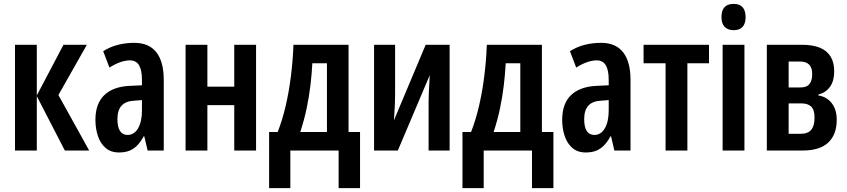

<svg xmlns="http://www.w3.org/2000/svg" viewBox="-20 -773 4352 986"><path d="M306 -543H426L280 -285L438 0H313L169 -279V0H57V-543H169V-283Z M670 -553Q745 -553 783 -504.5Q821 -456 821 -362V0H738L721 -73H718Q703 -45 685 -26.5Q667 -8 644.5 1Q622 10 591 10Q549 10 522 -13.5Q495 -37 482.5 -75.5Q470 -114 470 -157Q470 -241 515.5 -284.5Q561 -328 645 -332L709 -335V-362Q709 -413 694 -438Q679 -463 647 -463Q625 -463 598.5 -454Q572 -445 542 -426L510 -510Q544 -532 584.5 -542.5Q625 -553 670 -553ZM670 -256Q626 -254 604.5 -230.5Q583 -207 583 -161Q583 -120 596.5 -100Q610 -80 635 -80Q669 -80 689 -114Q709 -148 709 -207V-259Z M1045 -543V-328H1183V-543H1295V0H1183V-233H1045V0H933V-543Z M1770 -543V-95H1829V193H1719V0H1471V193H1362V-95H1406Q1430 -156 1447 -229Q1464 -302 1474 -382Q1484 -462 1487 -543ZM1584 -448Q1581 -391 1574 -333Q1567 -275 1554.5 -215.5Q1542 -156 1522 -95H1659V-448Z M2009 -295Q2009 -278 2008.5 -261.5Q2008 -245 2007.5 -229Q2007 -213 2005.5 -194.5Q2004 -176 2003 -155L2166 -543H2289V0H2181V-248Q2181 -270 2182 -293.5Q2183 -317 2184.5 -340.5Q2186 -364 2187 -387L2023 0H1901V-543H2009Z M2763 -543V-95H2822V193H2712V0H2464V193H2355V-95H2399Q2423 -156 2440 -229Q2457 -302 2467 -382Q2477 -462 2480 -543ZM2577 -448Q2574 -391 2567 -333Q2560 -275 2547.5 -215.5Q2535 -156 2515 -95H2652V-448Z M3067 -553Q3142 -553 3180 -504.5Q3218 -456 3218 -362V0H3135L3118 -73H3115Q3100 -45 3082 -26.5Q3064 -8 3041.5 1Q3019 10 2988 10Q2946 10 2919 -13.5Q2892 -37 2879.5 -75.5Q2867 -114 2867 -157Q2867 -241 2912.5 -284.5Q2958 -328 3042 -332L3106 -335V-362Q3106 -413 3091 -438Q3076 -463 3044 -463Q3022 -463 2995.5 -454Q2969 -445 2939 -426L2907 -510Q2941 -532 2981.5 -542.5Q3022 -553 3067 -553ZM3067 -256Q3023 -254 3001.5 -230.5Q2980 -207 2980 -161Q2980 -120 2993.5 -100Q3007 -80 3032 -80Q3066 -80 3086 -114Q3106 -148 3106 -207V-259Z M3621 -448H3510V0H3398V-448H3285V-543H3621Z M3803 -543V0H3691V-543ZM3748 -753Q3779 -753 3794 -735.5Q3809 -718 3809 -685Q3809 -652 3793.5 -635Q3778 -618 3748 -618Q3718 -618 3701.5 -635Q3685 -652 3685 -685Q3685 -719 3700.5 -736Q3716 -753 3748 -753Z M4264 -407Q4264 -358 4243 -328Q4222 -298 4182 -287V-283Q4226 -276 4251.5 -243Q4277 -210 4277 -158Q4277 -120 4266 -90.5Q4255 -61 4233 -40.5Q4211 -20 4178 -10Q4145 0 4102 0H3918V-543H4099Q4154 -543 4190.5 -528Q4227 -513 4245.5 -482.5Q4264 -452 4264 -407ZM4163 -169Q4163 -209 4146 -225.5Q4129 -242 4095 -242H4030V-86H4094Q4129 -86 4146 -106.5Q4163 -127 4163 -169ZM4151 -393Q4151 -425 4135.5 -441Q4120 -457 4088 -457H4030V-324H4092Q4123 -324 4137 -341.5Q4151 -359 4151 -393Z"/></svg>

Font: Noto Sans Display ExtraCondensed SemiBold
Style: Regular
Weight: 600
Width: 2
Designer: Monotype Design Team
Foundry: Monotype Imaging Inc.
Version: Version 2.003